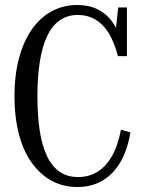

<svg xmlns="http://www.w3.org/2000/svg" viewBox="-20 -740 572 770"><path d="M292 -680Q250 -680 219 -658Q188 -636 168.5 -594Q149 -552 139.5 -491.5Q130 -431 130 -355Q130 -278 139 -218Q148 -158 167.5 -116Q187 -74 218 -52Q249 -30 293 -30Q337 -30 371 -51Q405 -72 429 -114Q453 -156 465 -220L503 -209Q491 -136 461.5 -87.5Q432 -39 389 -14.5Q346 10 291 10Q232 10 185.5 -16Q139 -42 105.5 -90Q72 -138 55 -205Q38 -272 38 -355Q38 -437 55.5 -504Q73 -571 106 -619.5Q139 -668 186 -694Q233 -720 290 -720Q336 -720 371.5 -702.5Q407 -685 430.5 -652.5Q454 -620 464 -575L441 -589L454 -710H489V-515H453Q438 -572 415.5 -608Q393 -644 362 -662Q331 -680 292 -680Z"/></svg>

Font: Roboto Serif 120pt ExtraCondensed
Style: Regular
Weight: 400
Width: 2
Designer: Greg Gazdowicz
Foundry: Commercial Type
Version: Version 1.008